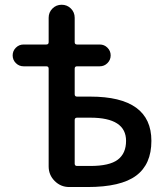

<svg xmlns="http://www.w3.org/2000/svg" viewBox="-20 -793 679 792"><path d="M288.1 -404.3Q288.1 -394.5 297.9 -394.5H352.5Q604.5 -394.5 604.5 -211.9Q604.5 -115.2 541.5 -68.4Q478.5 -21.5 340.8 -21.5H265.6Q230.5 -21.5 205.6 -46.4Q180.7 -71.3 180.7 -106.4V-509.8Q180.7 -519.5 170.9 -519.5H77.1Q58.6 -519.5 45.4 -532.7Q32.2 -545.9 32.2 -564.5Q32.2 -583 45.4 -596.2Q58.6 -609.4 77.1 -609.4H170.9Q180.7 -609.4 180.7 -619.1V-719.7Q180.7 -742.2 196.3 -757.8Q211.9 -773.4 234.4 -773.4Q256.8 -773.4 272.5 -757.8Q288.1 -742.2 288.1 -719.7V-619.1Q288.1 -609.4 297.9 -609.4H391.6Q410.2 -609.4 423.3 -596.2Q436.5 -583 436.5 -564.5Q436.5 -545.9 423.3 -532.7Q410.2 -519.5 391.6 -519.5H297.9Q288.1 -519.5 288.1 -509.8ZM288.1 -118.2Q288.1 -108.4 297.9 -108.4H352.5Q431.6 -108.4 465.8 -134.3Q500 -160.2 500 -211.9Q500 -307.6 352.5 -307.6H297.9Q288.1 -307.6 288.1 -297.9Z"/></svg>

Font: Gen Jyuu GothicX Medium
Style: Regular
Weight: 500
Designer: Ryoko NISHIZUKA (kana &amp; ideographs); Paul D. Hunt (Latin, Greek &amp; Cyrillic); Wenlong ZHANG (bopomofo); Sandoll C
Version: Version 1.058.20140828